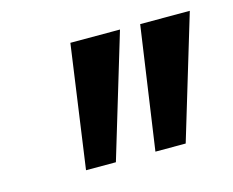

<svg xmlns="http://www.w3.org/2000/svg" viewBox="-55 -795 536 441"><g transform="rotate(-15 213.0 -574.0)"><path d="M101 -428 142 -720H260L172 -428ZM266 -428 308 -720H426L338 -428Z"/></g></svg>

Font: Radio Canada Condensed Medium
Style: Italic
Weight: 500
Width: 3
Italic angle: -12°
Designer: Charles Daoud, Etienne Aubert Bonn, Alexandre Saumier Demers, Jacques Le Bailly
Foundry: Radio-Canada
Version: Version 2.104; ttfautohint (v1.8.4.7-5d5b);gftools[0.9.28.de